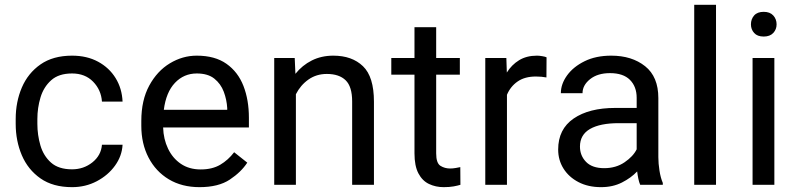

<svg xmlns="http://www.w3.org/2000/svg" viewBox="-20 -770 3323 800"><path d="M280.3 -64.5Q328.6 -64.5 365 -93.5Q401.4 -122.6 404.8 -167H490.7Q488.3 -120.1 459.2 -79.8Q430.2 -39.6 383.3 -14.9Q336.4 9.8 280.3 9.8Q200.7 9.8 148.7 -26.6Q96.7 -63 71 -123Q45.4 -183.1 45.4 -253.9V-274.4Q45.4 -345.2 71 -405.3Q96.7 -465.3 148.9 -501.7Q201.2 -538.1 280.3 -538.1Q342.3 -538.1 388.7 -512.9Q435.1 -487.8 461.7 -444.6Q488.3 -401.4 490.7 -346.7H404.8Q401.4 -395.5 367.9 -429.7Q334.5 -463.9 280.3 -463.9Q224.6 -463.9 193.1 -435.5Q161.6 -407.2 148.7 -363.8Q135.7 -320.3 135.7 -274.4V-253.9Q135.7 -207.5 148.4 -164.1Q161.1 -120.6 192.6 -92.5Q224.1 -64.5 280.3 -64.5Z M811.5 9.8Q737.8 9.8 683.3 -22.9Q628.9 -55.7 598.9 -113.5Q568.8 -171.4 568.8 -245.6V-266.1Q568.8 -352.5 601.8 -413.3Q634.8 -474.1 687.7 -506.1Q740.7 -538.1 799.8 -538.1Q875.5 -538.1 923.6 -504.2Q971.7 -470.2 994.4 -411.9Q1017.1 -353.5 1017.1 -279.3V-238.8H659.7Q661.1 -190.4 680.2 -150.6Q699.2 -110.8 733.6 -87.4Q768.1 -64 816.4 -64Q864.3 -64 897.5 -83.5Q930.7 -103 955.6 -135.7L1010.3 -92.3Q984.9 -53.2 937.5 -21.7Q890.1 9.8 811.5 9.8ZM799.8 -463.9Q746.1 -463.9 709 -424.8Q671.9 -385.7 662.6 -312.5H926.8V-319.3Q924.8 -354.5 912.4 -387.7Q899.9 -420.9 873 -442.4Q846.2 -463.9 799.8 -463.9Z M1341.8 -461.9Q1298.3 -461.9 1265.1 -438.5Q1231.9 -415 1212.9 -377.4V0H1122.6V-528.3H1208L1210.9 -462.4Q1239.3 -498 1279.3 -518.1Q1319.3 -538.1 1368.7 -538.1Q1446.8 -538.1 1492.4 -494.1Q1538.1 -450.2 1538.1 -346.2V0H1447.3V-347.2Q1447.3 -409.2 1420.2 -435.5Q1393.1 -461.9 1341.8 -461.9Z M1896 -528.3V-459H1797.4V-130.9Q1797.4 -90.3 1815.2 -79.1Q1833 -67.9 1855.5 -67.9Q1866.7 -67.9 1879.2 -70.1Q1891.6 -72.3 1897.9 -73.7L1898.4 0Q1887.7 3.4 1870.4 6.6Q1853 9.8 1828.6 9.8Q1795.4 9.8 1767.6 -3.4Q1739.7 -16.6 1723.4 -47.6Q1707 -78.6 1707 -131.3V-459H1610.4V-528.3H1707V-656.7H1797.4V-528.3Z M2257.3 -531.2 2256.8 -447.3Q2236.8 -451.2 2212.9 -451.2Q2166.5 -451.2 2136.7 -430.4Q2106.9 -409.7 2092.3 -375V0H2002V-528.3H2089.8L2091.8 -467.8Q2111.8 -500 2142.8 -519Q2173.8 -538.1 2217.3 -538.1Q2227.1 -538.1 2239.7 -535.9Q2252.4 -533.7 2257.3 -531.2Z M2647.5 0Q2643.1 -9.8 2639.9 -24.7Q2636.7 -39.6 2634.8 -55.7Q2609.4 -28.8 2571.3 -9.5Q2533.2 9.8 2484.4 9.8Q2430.7 9.8 2390.4 -11.2Q2350.1 -32.2 2327.9 -67.6Q2305.7 -103 2305.7 -147Q2305.7 -231.9 2370.1 -276.1Q2434.6 -320.3 2543.5 -320.3H2632.8V-362.3Q2632.8 -409.2 2604.7 -437.3Q2576.7 -465.3 2521.5 -465.3Q2470.2 -465.3 2438.7 -440.2Q2407.2 -415 2407.2 -381.8H2316.9Q2316.9 -419.9 2342.8 -455.8Q2368.7 -491.7 2415.8 -514.9Q2462.9 -538.1 2526.9 -538.1Q2612.8 -538.1 2668 -494.1Q2723.1 -450.2 2723.1 -361.3V-115.2Q2723.1 -88.9 2727.8 -59.1Q2732.4 -29.3 2741.7 -7.8V0ZM2497.6 -69.3Q2546.4 -69.3 2582.3 -93.8Q2618.2 -118.2 2632.8 -147.9V-256.8H2558.1Q2480.5 -256.8 2438.5 -232.7Q2396.5 -208.5 2396.5 -159.2Q2396.5 -121.6 2421.9 -95.5Q2447.3 -69.3 2497.6 -69.3Z M2963.4 -750V0H2872.6V-750Z M3108.9 -668.5Q3108.9 -690.4 3122.3 -705.6Q3135.7 -720.7 3162.1 -720.7Q3188 -720.7 3201.9 -705.6Q3215.8 -690.4 3215.8 -668.5Q3215.8 -647.5 3201.9 -632.6Q3188 -617.7 3162.1 -617.7Q3135.7 -617.7 3122.3 -632.6Q3108.9 -647.5 3108.9 -668.5ZM3206.5 -528.3V0H3115.7V-528.3Z"/></svg>

Font: Vazirmatn RD
Style: Regular
Weight: 400
Designer: Saber Rastikerdar
Foundry: Saber Rastikerdar
Version: Version 32.102